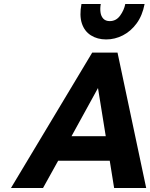

<svg xmlns="http://www.w3.org/2000/svg" viewBox="-20 -944 754 964"><path d="M35 0 443 -680H570L714 0H553L531 -137H272L196 0ZM339 -260H511L472 -502ZM706 -924Q695 -866 666 -826.5Q637 -787 597 -766.5Q557 -746 513 -746Q469 -746 436.5 -766.5Q404 -787 391 -826.5Q378 -866 389 -924H486Q482 -903 484.5 -883Q487 -863 498.5 -850.5Q510 -838 531 -838Q563 -838 583 -865.5Q603 -893 609 -924Z"/></svg>

Font: Teachers
Style: Italic
Weight: 400
Italic angle: -11°
Designer: Alfredo Marco Pradil, Chank Diesel
Version: Version 1.001